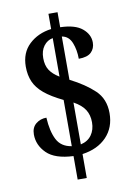

<svg xmlns="http://www.w3.org/2000/svg" viewBox="-92 -819 669 957"><g transform="rotate(-10 242.0 -340.5)"><path d="M222 -40Q129 -44 87.5 -85Q46 -126 46 -180Q46 -215 68.5 -233.5Q91 -252 122 -252Q126 -182 147.5 -140Q169 -98 222 -90V-324Q162 -353 128 -381.5Q94 -410 79.5 -443.5Q65 -477 65 -520Q65 -590 109.5 -632Q154 -674 222 -683V-760H268V-684Q343 -682 379 -652Q415 -622 415 -581Q415 -551 395.5 -532Q376 -513 332 -513Q332 -558 317.5 -594.5Q303 -631 268 -637V-418Q343 -380 389.5 -336Q436 -292 436 -220Q436 -147 391 -100Q346 -53 268 -42V79H222ZM222 -637Q194 -632 176 -608Q158 -584 158 -547Q158 -510 173.5 -486Q189 -462 222 -442ZM268 -91Q304 -99 323 -125.5Q342 -152 342 -190Q342 -227 325 -254Q308 -281 268 -303Z"/></g></svg>

Font: Noto Serif Myanmar Cond SemBd
Style: Regular
Weight: 600
Width: 3
Designer: Ben Mitchell and the Monotype Design Team
Foundry: Monotype Imaging Inc.
Version: Version 2.106; ttfautohint (v1.8.4.7-5d5b)